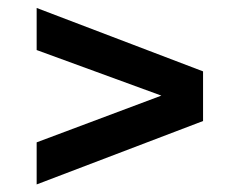

<svg xmlns="http://www.w3.org/2000/svg" viewBox="-20 -628 618 495"><path d="M74.5 -607.5 503.5 -444V-316L74.5 -152.5V-261L396 -381.5L74.5 -499Z"/></svg>

Font: Encode Sans Expanded SemiBold
Style: Regular
Weight: 600
Width: 7
Designer: Multiple Designers
Foundry: Impallari Type
Version: Version 2.000